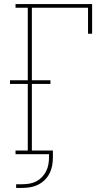

<svg xmlns="http://www.w3.org/2000/svg" viewBox="-20 -755 540 940"><path d="M59 165V147H89Q107 147 124.5 144Q142 141 157.5 133Q173 125 185.5 112Q198 99 206 83Q214 67 217 49.5Q220 32 220 15V0H56V-18H116V-344H29V-362H116V-717H56V-735H431V-590H411V-717H136V-362H227V-344H136V-18H239V15Q239 35 235.5 55Q232 75 223 93Q214 111 199.5 125.5Q185 140 167 149Q149 158 129.5 161.5Q110 165 89 165Z"/></svg>

Font: Iosevka Slab Thin
Style: Regular
Weight: 100
Monospace: yes
Designer: Belleve Invis
Foundry: Belleve Invis
Version: Version 11.1.0; ttfautohint (v1.8.3)